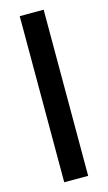

<svg xmlns="http://www.w3.org/2000/svg" viewBox="-110 -727 431 767"><g transform="rotate(-15 105.5 -343.5)"><path d="M56 0V-687H155V0Z"/></g></svg>

Font: Archivo ExtraCondensed Medium
Style: Regular
Weight: 500
Width: 2
Designer: Hector Gatti
Foundry: Omnibus-Type
Version: Version 2.001